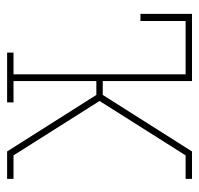

<svg xmlns="http://www.w3.org/2000/svg" viewBox="-30 -530 560 540"><g transform="rotate(90 250.0 -260.0)"><path d="M128 0V-18H189V-502H39V-375H19V-520H208V-269H247L406 -520H483V-502H417L264 -260L417 -18H483V0H406L247 -251H208V-18H268V0Z"/></g></svg>

Font: Iosevka Curly Slab Thin
Style: Regular
Weight: 100
Monospace: yes
Designer: Belleve Invis
Foundry: Belleve Invis
Version: Version 22.1.2; ttfautohint (v1.8.4)